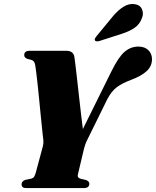

<svg xmlns="http://www.w3.org/2000/svg" viewBox="-20 -959 795 979"><path d="M435.5 -22.5Q435.5 0 407 0H113.5Q90 0 90 -19Q90 -34.5 108 -41.5L138.5 -48Q150 -51 154.2 -58.2Q158.5 -65.5 162 -77L198.5 -213Q202.5 -227.5 201.2 -243.2Q200 -259 197.5 -274.5Q196.5 -283.5 193.8 -310.5Q191 -337.5 187.2 -375.2Q183.5 -413 179.5 -454Q175.5 -495 171.5 -532Q167.5 -569 164.2 -594.8Q161 -620.5 159.5 -627.5Q156.5 -642 149.8 -648.2Q143 -654.5 120.5 -658.5Q103.5 -664.5 103.5 -678Q103.5 -700 131.5 -700H318Q355 -700 359.5 -667.5Q361 -659 364.5 -629.5Q368 -600 372.8 -557.8Q377.5 -515.5 382.8 -468.5Q388 -421.5 393.2 -377.5Q398.5 -333.5 402.5 -301L549.5 -598Q585 -669.5 616 -695.5Q647 -721.5 685.5 -721.5Q718 -721.5 736.5 -703.2Q755 -685 755 -657Q755 -621.5 728 -596.5Q701 -571.5 649 -552Q604.5 -535.5 576.2 -514.8Q548 -494 526.5 -452L427 -250Q418.5 -234 414.8 -222.2Q411 -210.5 408.5 -201.5L377.5 -71Q372 -53 391 -47.5L419 -41Q435.5 -34 435.5 -22.5ZM557 -877.5Q583.5 -908.5 610.5 -925Q637.5 -941.5 665 -938Q694 -934.5 703.8 -912.2Q713.5 -890 704 -867.5Q692.5 -834.5 665.2 -816.5Q638 -798.5 602 -787L487 -750Q480 -748 473.2 -748.2Q466.5 -748.5 464 -753.5Q461.5 -758 464.5 -763.5Q467.5 -769 472.5 -775Z"/></svg>

Font: Fraunces 72pt S000 Black
Style: Italic
Weight: 900
Italic angle: -16°
Version: Version 1.000; ttfautohint (v1.8.3)